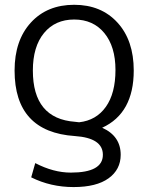

<svg xmlns="http://www.w3.org/2000/svg" viewBox="-20 -550 609 790"><path d="M40 -259.8Q40 -383.8 106.9 -457Q173.8 -530.3 285.2 -530.3Q396.5 -530.3 463.4 -457Q530.3 -383.8 530.3 -259.8Q530.3 -84 400.4 -24.4Q476.6 9.8 476.6 86.9Q476.6 147.5 426.8 183.6Q377 219.7 282.7 219.7Q188.5 219.7 108.4 179.7L125 121.1Q200.2 160.2 271.5 160.2Q403.3 160.2 403.3 86.9Q403.3 17.6 288.1 9.8Q40 -6.8 40 -259.8ZM115.2 -259.8Q115.2 -61.5 289.1 -48.8Q293.9 -48.8 305.7 -46.9Q376 -54.7 415.5 -110.4Q455.1 -166 455.1 -262.2Q455.1 -358.4 409.2 -414.1Q363.3 -469.7 285.2 -469.7Q207 -469.7 161.1 -414.1Q115.2 -358.4 115.2 -259.8Z"/></svg>

Font: GenEi M Gothic v2 Regular
Style: Regular
Weight: 400
Version: Version 2.0